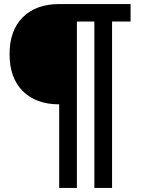

<svg xmlns="http://www.w3.org/2000/svg" viewBox="-20 -732 693 944"><path d="M271 192V-712H622V-626H531V192H444V-626H358V192ZM271 -219Q157 -219 92 -284Q27 -349 27 -466Q27 -582 92 -647Q157 -712 271 -712Z"/></svg>

Font: 42dot Sans ExtraBold
Style: Regular
Weight: 800
Designer: 42dot
Version: Version 1.000